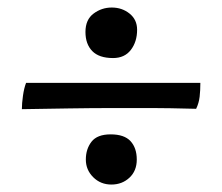

<svg xmlns="http://www.w3.org/2000/svg" viewBox="-20 -518 590 510"><path d="M280.3 -363.8Q243.2 -363.8 225.1 -382.3Q207 -400.9 207 -433.1Q207 -465.8 228.5 -481.9Q250 -498 276.9 -498Q304.2 -498 324.2 -481.9Q344.2 -465.8 344.2 -439Q344.2 -407.2 327.6 -385.5Q311 -363.8 280.3 -363.8ZM38.1 -228Q38.1 -243.2 41 -263.7Q43.9 -284.2 49.3 -297.9H512.2Q512.2 -277.8 510.3 -261Q508.3 -244.1 501 -229Q460.9 -230 433.6 -230.5Q406.2 -231 384.8 -231Q363.3 -231 340.1 -231Q316.9 -231 285.2 -231Q221.2 -231 162.6 -230Q104 -229 38.1 -228ZM275.9 -27.8Q247.1 -27.8 227.5 -47.4Q208 -66.9 208 -94.2Q208 -122.1 223.1 -141.6Q238.3 -161.1 273.9 -161.1Q310.1 -161.1 326.7 -143.1Q343.3 -125 343.3 -94.2Q343.3 -64 323.7 -45.9Q304.2 -27.8 275.9 -27.8Z"/></svg>

Font: Ekush
Style: Regular
Weight: 400
Designer: Jayed Ahsan Saad & S M Khalid Hossain
Foundry: Codepotro
Version: Codepotro Ekush; Version 0.600